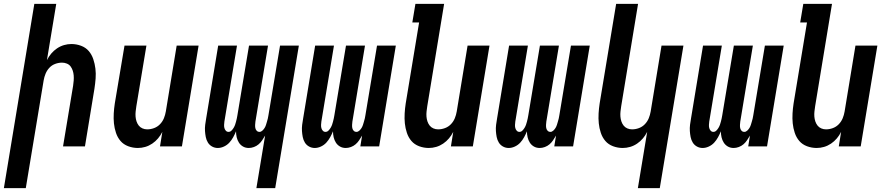

<svg xmlns="http://www.w3.org/2000/svg" viewBox="-53 -755 4573 990"><path d="M-33 215 124 -735H237L189 -445Q198 -463 211 -478.5Q224 -494 241 -505.5Q258 -517 277 -522.5Q296 -528 315 -528Q341 -528 365 -519Q389 -510 404.5 -492Q420 -474 428 -450Q436 -426 439 -401Q442 -376 440 -350Q438 -324 434 -298L385 0H272L324 -313Q326 -326 327 -339.5Q328 -353 327 -366Q326 -379 322 -391Q318 -403 311 -412.5Q304 -422 292 -427Q280 -432 267 -432Q249 -432 231.5 -425.5Q214 -419 201.5 -405.5Q189 -392 182 -375Q175 -358 172 -340L80 215Z M658 8Q632 8 608 -1Q584 -10 568.5 -28Q553 -46 545 -70Q537 -94 534.5 -119Q532 -144 533.5 -170Q535 -196 539 -222L589 -520H702L650 -207Q648 -194 646.5 -180.5Q645 -167 646 -154Q647 -141 651 -129Q655 -117 662.5 -107.5Q670 -98 681.5 -93Q693 -88 706 -88Q724 -88 741.5 -94.5Q759 -101 772 -114.5Q785 -128 792 -145Q799 -162 802 -180L858 -520H971L885 0H772L784 -75Q775 -57 762 -41.5Q749 -26 732 -14.5Q715 -3 696 2.5Q677 8 658 8Z M1269 215 1314 -56Q1307 -44 1299 -32Q1291 -20 1280.5 -11Q1270 -2 1256.5 3Q1243 8 1230 8Q1213 8 1200 0.5Q1187 -7 1179 -19.5Q1171 -32 1167.5 -47Q1164 -62 1164 -78Q1158 -63 1149.5 -47.5Q1141 -32 1129.5 -19.5Q1118 -7 1102 0.5Q1086 8 1070 8Q1054 8 1040.5 0.5Q1027 -7 1019 -20Q1011 -33 1008 -48.5Q1005 -64 1004 -79.5Q1003 -95 1005 -111.5Q1007 -128 1010 -144L1072 -520H1169L1104 -128Q1103 -120 1102.5 -111.5Q1102 -103 1104 -95Q1106 -87 1111.5 -81Q1117 -75 1125 -75Q1134 -75 1140.5 -81.5Q1147 -88 1151.5 -95.5Q1156 -103 1159 -111Q1162 -119 1164 -127.5Q1166 -136 1168 -144Q1170 -152 1171 -160L1231 -520H1329L1264 -128Q1263 -120 1262.5 -111.5Q1262 -103 1263.5 -95Q1265 -87 1270.5 -81Q1276 -75 1285 -75Q1293 -75 1300 -81.5Q1307 -88 1311.5 -95.5Q1316 -103 1318.5 -111Q1321 -119 1323.5 -127.5Q1326 -136 1328 -144Q1330 -152 1331 -160L1391 -520H1488L1366 215Z M1570 8Q1554 8 1540.5 0.5Q1527 -7 1519 -20Q1511 -33 1508 -48.5Q1505 -64 1504 -79.5Q1503 -95 1505 -111.5Q1507 -128 1510 -144L1572 -520H1669L1604 -128Q1603 -120 1602.5 -111.5Q1602 -103 1604 -95Q1606 -87 1611.5 -81Q1617 -75 1625 -75Q1634 -75 1640.5 -81.5Q1647 -88 1651.5 -95.5Q1656 -103 1659 -111Q1662 -119 1664 -127.5Q1666 -136 1668 -144Q1670 -152 1671 -160L1731 -520H1829L1764 -128Q1763 -120 1762.5 -111.5Q1762 -103 1763.5 -95Q1765 -87 1770.5 -81Q1776 -75 1785 -75Q1793 -75 1800 -81.5Q1807 -88 1811.5 -95.5Q1816 -103 1818.5 -111Q1821 -119 1823.5 -127.5Q1826 -136 1828 -144Q1830 -152 1831 -160L1891 -520H1988L1902 0H1805L1814 -56Q1807 -44 1799 -32Q1791 -20 1780.5 -11Q1770 -2 1756.5 3Q1743 8 1730 8Q1713 8 1700 0.5Q1687 -7 1679 -19.5Q1671 -32 1667.5 -47Q1664 -62 1664 -78Q1658 -63 1649.5 -47.5Q1641 -32 1629.5 -19.5Q1618 -7 1602 0.5Q1586 8 1570 8Z M2158 8Q2132 8 2108 -1Q2084 -10 2068.5 -28Q2053 -46 2045 -70Q2037 -94 2034.5 -119Q2032 -144 2033.5 -170Q2035 -196 2039 -222L2108 -639H2073L2089 -735H2237L2150 -207Q2148 -194 2146.5 -180.5Q2145 -167 2146 -154Q2147 -141 2151 -129Q2155 -117 2162.5 -107.5Q2170 -98 2181.5 -93Q2193 -88 2206 -88Q2224 -88 2241.5 -94.5Q2259 -101 2272 -114.5Q2285 -128 2292 -145Q2299 -162 2302 -180L2358 -520H2471L2385 0H2272L2284 -75Q2275 -57 2262 -41.5Q2249 -26 2232 -14.5Q2215 -3 2196 2.5Q2177 8 2158 8Z M2570 8Q2554 8 2540.5 0.5Q2527 -7 2519 -20Q2511 -33 2508 -48.5Q2505 -64 2504 -79.5Q2503 -95 2505 -111.5Q2507 -128 2510 -144L2572 -520H2669L2604 -128Q2603 -120 2602.5 -111.5Q2602 -103 2604 -95Q2606 -87 2611.5 -81Q2617 -75 2625 -75Q2634 -75 2640.5 -81.5Q2647 -88 2651.5 -95.5Q2656 -103 2659 -111Q2662 -119 2664 -127.5Q2666 -136 2668 -144Q2670 -152 2671 -160L2731 -520H2829L2764 -128Q2763 -120 2762.5 -111.5Q2762 -103 2763.5 -95Q2765 -87 2770.5 -81Q2776 -75 2785 -75Q2793 -75 2800 -81.5Q2807 -88 2811.5 -95.5Q2816 -103 2818.5 -111Q2821 -119 2823.5 -127.5Q2826 -136 2828 -144Q2830 -152 2831 -160L2891 -520H2988L2902 0H2805L2814 -56Q2807 -44 2799 -32Q2791 -20 2780.5 -11Q2770 -2 2756.5 3Q2743 8 2730 8Q2713 8 2700 0.5Q2687 -7 2679 -19.5Q2671 -32 2667.5 -47Q2664 -62 2664 -78Q2658 -63 2649.5 -47.5Q2641 -32 2629.5 -19.5Q2618 -7 2602 0.5Q2586 8 2570 8Z M3236 215 3284 -75Q3275 -57 3262 -41.5Q3249 -26 3232 -14.5Q3215 -3 3196 2.5Q3177 8 3158 8Q3132 8 3108 -1Q3084 -10 3068.5 -28Q3053 -46 3045 -70Q3037 -94 3034.5 -119Q3032 -144 3033.5 -170Q3035 -196 3039 -222L3124 -735H3237L3150 -207Q3148 -194 3146.5 -180.5Q3145 -167 3146 -154Q3147 -141 3151 -129Q3155 -117 3162.5 -107.5Q3170 -98 3181.5 -93Q3193 -88 3206 -88Q3224 -88 3241.5 -94.5Q3259 -101 3272 -114.5Q3285 -128 3292 -145Q3299 -162 3302 -180L3358 -520H3471L3349 215Z M3570 8Q3554 8 3540.5 0.5Q3527 -7 3519 -20Q3511 -33 3508 -48.5Q3505 -64 3504 -79.5Q3503 -95 3505 -111.5Q3507 -128 3510 -144L3572 -520H3669L3604 -128Q3603 -120 3602.5 -111.5Q3602 -103 3604 -95Q3606 -87 3611.5 -81Q3617 -75 3625 -75Q3634 -75 3640.5 -81.5Q3647 -88 3651.5 -95.5Q3656 -103 3659 -111Q3662 -119 3664 -127.5Q3666 -136 3668 -144Q3670 -152 3671 -160L3731 -520H3829L3764 -128Q3763 -120 3762.5 -111.5Q3762 -103 3763.5 -95Q3765 -87 3770.5 -81Q3776 -75 3785 -75Q3793 -75 3800 -81.5Q3807 -88 3811.5 -95.5Q3816 -103 3818.5 -111Q3821 -119 3823.5 -127.5Q3826 -136 3828 -144Q3830 -152 3831 -160L3891 -520H3988L3902 0H3805L3814 -56Q3807 -44 3799 -32Q3791 -20 3780.5 -11Q3770 -2 3756.5 3Q3743 8 3730 8Q3713 8 3700 0.5Q3687 -7 3679 -19.5Q3671 -32 3667.5 -47Q3664 -62 3664 -78Q3658 -63 3649.5 -47.5Q3641 -32 3629.5 -19.5Q3618 -7 3602 0.5Q3586 8 3570 8Z M4158 8Q4132 8 4108 -1Q4084 -10 4068.5 -28Q4053 -46 4045 -70Q4037 -94 4034.5 -119Q4032 -144 4033.5 -170Q4035 -196 4039 -222L4108 -639H4073L4089 -735H4237L4150 -207Q4148 -194 4146.5 -180.5Q4145 -167 4146 -154Q4147 -141 4151 -129Q4155 -117 4162.5 -107.5Q4170 -98 4181.5 -93Q4193 -88 4206 -88Q4224 -88 4241.5 -94.5Q4259 -101 4272 -114.5Q4285 -128 4292 -145Q4299 -162 4302 -180L4358 -520H4471L4385 0H4272L4284 -75Q4275 -57 4262 -41.5Q4249 -26 4232 -14.5Q4215 -3 4196 2.5Q4177 8 4158 8Z"/></svg>

Font: Iosevka Term Curly Oblique
Style: Bold
Weight: 700
Italic angle: -9°
Designer: Belleve Invis
Foundry: Belleve Invis
Version: Version 32.3.0